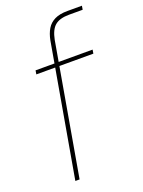

<svg xmlns="http://www.w3.org/2000/svg" viewBox="-138 -785 635 851"><g transform="rotate(-20 179.5 -360.0)"><path d="M66 0 175 -623Q181 -654 194 -675.5Q207 -697 230.5 -708.5Q254 -720 291 -720H359L356 -702H292Q248 -702 225.5 -683.5Q203 -665 194 -619L86 0ZM65 -503 68 -521H337L334 -503Z"/></g></svg>

Font: DM Sans 10pt Thin
Style: Italic
Weight: 250
Italic angle: -10°
Version: Version 4.004;gftools[0.9.30]